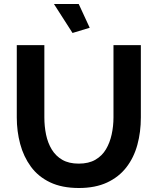

<svg xmlns="http://www.w3.org/2000/svg" viewBox="-20 -936 790 961"><path d="M64 -348V-710H202V-348Q202 -304 210.5 -262.5Q219 -221 239 -188Q259 -155 292 -136Q325 -117 374 -117Q424 -117 457.5 -136.5Q491 -156 510.5 -189Q530 -222 539 -263.5Q548 -305 548 -348V-710H685V-348Q685 -275 667.5 -211Q650 -147 612.5 -98.5Q575 -50 516 -22.5Q457 5 375 5Q290 5 230.5 -23.5Q171 -52 134.5 -102Q98 -152 81 -215.5Q64 -279 64 -348ZM250 -916H374L429 -797L343 -771Z"/></svg>

Font: YasnoRaleway
Style: Bold
Weight: 700
Designer: Matt McInerney, Pablo Impallari, Rodrigo Fuenzalida
Foundry: Matt McInerney, Pablo Impallari, Rodrigo Fuenzalida
Version: Version 4.026